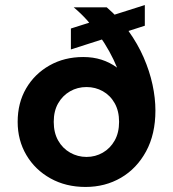

<svg xmlns="http://www.w3.org/2000/svg" viewBox="-20 -729 685 761"><path d="M319 12Q241 12 180 -22Q119 -56 84.5 -114.5Q50 -173 50 -246Q50 -321 83.5 -378.5Q117 -436 176 -469.5Q235 -503 310 -503Q349 -503 382 -492.5Q415 -482 444 -461Q431 -493 413 -525.5Q395 -558 373 -589Q351 -620 326 -648Q301 -676 272 -700H403Q453 -657 489.5 -606Q526 -555 549.5 -501Q573 -447 584.5 -393.5Q596 -340 596 -291Q596 -197 559 -129Q522 -61 459.5 -24.5Q397 12 319 12ZM323 -107Q358 -107 387.5 -124Q417 -141 434.5 -172Q452 -203 452 -246Q452 -289 434.5 -320Q417 -351 387.5 -367.5Q358 -384 323 -384Q287 -384 257.5 -367Q228 -350 210.5 -319.5Q193 -289 193 -246Q193 -203 210.5 -172Q228 -141 258 -124Q288 -107 323 -107ZM261 -533V-616L554 -709V-627Z"/></svg>

Font: DM Sans 18pt ExtraBold
Style: Regular
Weight: 800
Designer: Colophon Foundry, Jonny Pinhorn
Foundry: Colophon Foundry
Version: Version 4.004;gftools[0.9.30]